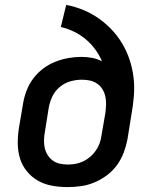

<svg xmlns="http://www.w3.org/2000/svg" viewBox="-20 -755 640 783"><path d="M256 8Q224 8 193 2.5Q162 -3 136 -17.5Q110 -32 90.5 -55.5Q71 -79 62 -107.5Q53 -136 52.5 -168Q52 -200 57 -232L74 -332Q78 -358 88 -384.5Q98 -411 115 -434Q132 -457 155 -474.5Q178 -492 204 -502.5Q230 -513 257.5 -518Q285 -523 311 -523Q334 -523 355.5 -519Q377 -515 396 -505Q385 -531 368 -554Q351 -577 329.5 -595Q308 -613 282.5 -625.5Q257 -638 228 -645L250 -735Q287 -728 320.5 -714Q354 -700 383 -679.5Q412 -659 436.5 -633Q461 -607 479 -576.5Q497 -546 508.5 -511.5Q520 -477 524.5 -440Q529 -403 526 -364.5Q523 -326 516 -288L500 -188Q495 -161 485 -134Q475 -107 458 -83Q441 -59 417 -41Q393 -23 366 -11.5Q339 0 311 4Q283 8 256 8ZM257 -84Q273 -84 289 -87Q305 -90 320.5 -97.5Q336 -105 349 -116.5Q362 -128 371.5 -142Q381 -156 386.5 -171.5Q392 -187 394 -203L410 -296Q412 -313 412.5 -329.5Q413 -346 409.5 -362Q406 -378 397.5 -391.5Q389 -405 376 -414Q363 -423 347 -426.5Q331 -430 314 -430Q291 -430 267.5 -423.5Q244 -417 224.5 -401Q205 -385 194 -362.5Q183 -340 179 -317L163 -217Q160 -200 159.5 -183.5Q159 -167 162.5 -151.5Q166 -136 174.5 -122.5Q183 -109 195.5 -100Q208 -91 224 -87.5Q240 -84 257 -84Z"/></svg>

Font: Iosevka SS04 Semibold Extended
Style: Italic
Weight: 600
Width: 7
Italic angle: -9°
Monospace: yes
Designer: Belleve Invis
Foundry: Belleve Invis
Version: Version 19.0.0; ttfautohint (v1.8.4)